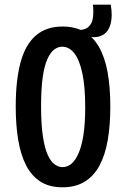

<svg xmlns="http://www.w3.org/2000/svg" viewBox="-20 -785 531 818"><path d="M368 -627 301 -632 303 -656Q341 -656 357 -670.5Q373 -685 376 -710Q379 -735 376 -765H452Q460 -716 451.5 -684Q443 -652 421.5 -638Q400 -624 368 -627ZM246 13Q190 13 152 -11.5Q114 -36 91 -81Q68 -126 57.5 -189.5Q47 -253 47 -330Q47 -443 67.5 -519Q88 -595 132.5 -633.5Q177 -672 246 -672Q301 -672 339.5 -649.5Q378 -627 402.5 -583.5Q427 -540 438.5 -476.5Q450 -413 450 -331Q450 -252 439 -188Q428 -124 403.5 -79Q379 -34 340 -10.5Q301 13 246 13ZM246 -73Q267 -73 284 -87Q301 -101 314.5 -131.5Q328 -162 335.5 -210.5Q343 -259 343 -328Q343 -415 331 -472Q319 -529 297 -557.5Q275 -586 245 -586Q227 -586 211 -574Q195 -562 182 -533.5Q169 -505 162 -456Q155 -407 155 -332Q155 -256 162.5 -205.5Q170 -155 183 -126Q196 -97 212.5 -85Q229 -73 246 -73Z"/></svg>

Font: Bricolage Grotesque Condensed Medium
Style: Regular
Weight: 500
Width: 3
Designer: Mathieu Triay
Foundry: Atelier Triay
Version: Version 1.000;gftools[0.9.30]